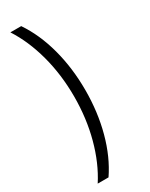

<svg xmlns="http://www.w3.org/2000/svg" viewBox="-224 -785 742 952"><g transform="rotate(-30 147.0 -309.0)"><path d="M90 -742Q147 -658 177 -546.5Q207 -435 207 -309Q207 -183 177 -71.5Q147 40 90 124H28Q83 39 113 -72.5Q143 -184 143 -309Q143 -434 113 -545.5Q83 -657 28 -742Z"/></g></svg>

Font: TypoPRO Montserrat Alternates
Style: Regular
Weight: 300
Designer: Julieta Ulanovsky
Foundry: Julieta Ulanovsky
Version: Version 6.001